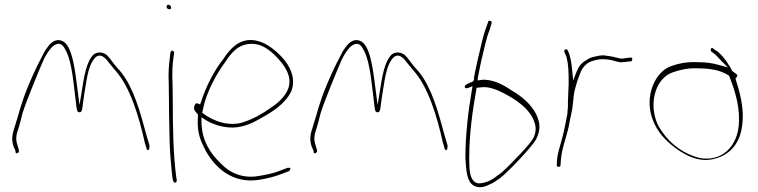

<svg xmlns="http://www.w3.org/2000/svg" viewBox="-20 -729 3193 809"><path d="M37 -112 45 -94C45 -86 47 -80 53 -84C60 -86 61 -90 59 -98V-99L53 -119C44 -147 50 -166 59 -192C64 -208 69 -229 75 -252C86 -291 148 -442 162 -473C171 -494 182 -510 190 -520C198 -531 206 -537 214 -541C237 -552 248 -535 258 -515C284 -465 290 -373 299 -305C301 -284 303 -270 305 -264C306 -260 307 -258 313 -256C328 -253 327 -277 330 -297C332 -316 336 -335 339 -357C347 -405 354 -459 382 -487C408 -511 433 -473 442 -461L466 -432C528 -364 566 -237 590 -128L596 -109C596 -105 597 -104 599 -100C607 -89 610 -104 610 -115L605 -133C601 -145 595 -167 587 -196C560 -296 529 -387 474 -443C456 -463 446 -482 429 -498C412 -510 391 -512 374 -499C344 -469 334 -407 324 -341L315 -287L308 -341C297 -423 287 -540 241 -557C216 -567 195 -551 181 -531C171 -519 162 -502 152 -481C141 -461 123 -424 101 -372C67 -290 64 -263 43 -198C32 -166 27 -143 37 -112Z M682 -700C682 -695 687 -690 693 -690C699 -690 701 -692 701 -698C701 -703 695 -709 690 -709C685 -709 682 -706 682 -700ZM691 -376C691 -352 692 -328 692 -301C692 -274 692 -246 693 -216L695 -124C696 -84 703 -8 707 23L710 34C710 36 710 36 714 39C721 44 725 36 725 30L723 20V19C710 -73 708 -196 708 -301C708 -328 707 -352 707 -376C705 -414 706 -455 711 -487L714 -506C714 -507 714 -509 712 -512C706 -520 700 -513 698 -508L696 -489V-488C691 -456 689 -417 691 -376Z M799 -282C793 -270 804 -257 814 -247V-239C810 -181 819 -149 840 -107C883 -19 963 45 1069 29C1102 24 1135 16 1161 6L1198 -8C1200 -9 1202 -12 1203 -18C1205 -20 1205 -21 1200 -22H1192L1155 -8C1130 2 1098 8 1067 13C1003 24 946 -1 910 -41C867 -81 829 -138 829 -217V-235L844 -225C873 -207 907 -195 945 -192C993 -188 1038 -207 1072 -227C1124 -255 1183 -291 1208 -346C1228 -400 1201 -452 1170 -486C1142 -516 1108 -544 1071 -555C1000 -576 955 -533 920 -479C884 -434 847 -364 827 -299L823 -289L813 -293C806 -296 803 -292 799 -283ZM832 -254 835 -268C850 -343 893 -419 930 -469C955 -507 981 -537 1023 -543C1081 -552 1124 -514 1157 -476C1180 -450 1214 -404 1193 -352C1179 -319 1149 -293 1121 -275C1085 -249 1049 -229 1008 -215C946 -193 876 -219 832 -254ZM835 -268Z M1293 -112 1301 -94C1301 -86 1303 -80 1309 -84C1316 -86 1317 -90 1315 -98V-99L1309 -119C1300 -147 1306 -166 1315 -192C1320 -208 1325 -229 1331 -252C1342 -291 1404 -442 1418 -473C1427 -494 1438 -510 1446 -520C1454 -531 1462 -537 1470 -541C1493 -552 1504 -535 1514 -515C1540 -465 1546 -373 1555 -305C1557 -284 1559 -270 1561 -264C1562 -260 1563 -258 1569 -256C1584 -253 1583 -277 1586 -297C1588 -316 1592 -335 1595 -357C1603 -405 1610 -459 1638 -487C1664 -511 1689 -473 1698 -461L1722 -432C1784 -364 1822 -237 1846 -128L1852 -109C1852 -105 1853 -104 1855 -100C1863 -89 1866 -104 1866 -115L1861 -133C1857 -145 1851 -167 1843 -196C1816 -296 1785 -387 1730 -443C1712 -463 1702 -482 1685 -498C1668 -510 1647 -512 1630 -499C1600 -469 1590 -407 1580 -341L1571 -287L1564 -341C1553 -423 1543 -540 1497 -557C1472 -567 1451 -551 1437 -531C1427 -519 1418 -502 1408 -481C1397 -461 1379 -424 1357 -372C1323 -290 1320 -263 1299 -198C1288 -166 1283 -143 1293 -112Z M1939 -367C1935 -357 1946 -355 1954 -359L1971 -366L1968 -348C1953 -262 1941 -162 1941 -63C1944 -7 1948 37 1976 53C1998 65 2021 60 2045 47H2046C2074 34 2099 13 2121 -9C2143 -29 2226 -116 2240 -144C2248 -161 2253 -178 2253 -195C2253 -212 2248 -229 2239 -248C2220 -287 2179 -323 2139 -346C2108 -367 2068 -391 2023 -393C2017 -393 2011 -393 2005 -392L1992 -390L1994 -404C2003 -453 2014 -501 2025 -545C2030 -565 2035 -583 2043 -603L2051 -630C2052 -633 2052 -635 2051 -638C2050 -640 2037 -645 2037 -638V-637L2027 -609C2020 -590 2015 -571 2010 -550C1999 -502 1986 -452 1977 -401V-400C1977 -400 1981 -389 1968 -383C1968 -383 1962 -381 1961 -381L1943 -372C1941 -371 1941 -371 1939 -367ZM1957 -59V-60C1957 -164 1971 -263 1987 -352L1988 -359C1999 -360 2009 -362 2022 -362H2023C2042 -361 2060 -355 2078 -348C2126 -326 2196 -288 2225 -231C2232 -216 2237 -201 2237 -187C2237 -173 2234 -159 2226 -145C2213 -120 2132 -38 2113 -20C2101 -8 2088 3 2076 11C2059 24 2038 39 2007 43C1975 48 1964 20 1960 -4C1957 -23 1958 -44 1957 -59Z M2326 -35C2326 -28 2329 -26 2332 -26C2339 -26 2341 -27 2342 -34L2343 -53C2347 -104 2367 -151 2377 -199C2382 -232 2392 -263 2394 -292C2396 -314 2398 -339 2404 -358L2412 -386L2423 -416C2434 -449 2456 -468 2483 -474L2495 -477C2511 -481 2530 -480 2549 -477C2570 -474 2585 -465 2601 -467H2602C2610 -467 2624 -469 2629 -470H2638C2645 -472 2648 -489 2637 -486H2630C2621 -484 2611 -484 2603 -482H2601C2595 -482 2591 -483 2587 -484L2570 -488C2563 -490 2558 -491 2551 -492L2530 -495C2513 -498 2495 -492 2479 -489L2464 -484L2448 -474C2429 -463 2420 -451 2410 -428L2395 -390L2391 -431C2388 -466 2383 -495 2372 -517C2368 -527 2354 -518 2358 -511V-510C2360 -503 2365 -498 2368 -485C2375 -457 2376 -423 2376 -389C2376 -375 2376 -364 2375 -351C2375 -332 2373 -317 2373 -302V-284C2373 -275 2372 -266 2371 -258V-251C2364 -217 2358 -181 2349 -148C2341 -116 2329 -83 2327 -54ZM2377 -189Z M2726 -355C2704 -284 2726 -216 2759 -171C2785 -135 2828 -100 2864 -81C2895 -63 2940 -48 2982 -58C3052 -72 3098 -122 3107 -200C3116 -258 3102 -322 3088 -368L3079 -398C3083 -402 3091 -411 3084 -416L3064 -431C3060 -438 3058 -447 3052 -453C3038 -478 3013 -508 2994 -518L2983 -526C2981 -529 2978 -528 2976 -524C2971 -513 2980 -510 2985 -506C2995 -500 3008 -484 3020 -472L3047 -445L3010 -455C2980 -464 2952 -467 2918 -467C2878 -469 2843 -463 2807 -450C2769 -437 2739 -398 2726 -355ZM2744 -223C2716 -306 2746 -400 2814 -424C2845 -435 2881 -443 2917 -441C2966 -441 3013 -436 3052 -410L3057 -397C3078 -342 3101 -271 3092 -193C3080 -102 3013 -46 2925 -64C2867 -79 2809 -117 2772 -171C2761 -186 2750 -204 2744 -223ZM2917 -441Z"/></svg>

Font: Stray Cat
Style: ExLtCn
Weight: 200
Version: Version 1.0